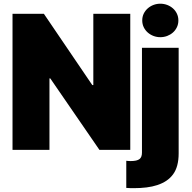

<svg xmlns="http://www.w3.org/2000/svg" viewBox="-20 -801 1024 1026"><path d="M214.5 -727.3 473 -346.6H478.7V-727.3H676.1V0H511.4L248.6 -382.1H244.3V0H46.9V-727.3ZM654.8 58.2Q660.9 58.9 666.7 59.3Q672.6 59.7 677.6 59.7Q695.3 59.7 707 57Q718.8 54.3 725.7 48.8Q732.6 43.3 735.6 34.6Q738.6 25.9 738.6 14.2V-545.5H934.7V18.5Q934.7 90.2 904.8 130.7Q889.9 150.9 868.8 165Q847.7 179 821 187.9Q794.4 196.7 762.6 200.6Q730.8 204.5 694.6 204.5Q684.3 204.5 674.5 204.2Q664.8 203.8 654.8 203.1ZM740.1 -691.8Q740.1 -711.6 748 -728Q756 -744.3 769.5 -756.2Q783 -768.1 800.4 -774.7Q817.8 -781.2 836.6 -781.2Q855.8 -781.2 873.2 -774.7Q890.6 -768.1 903.9 -756.4Q917.3 -744.7 925.2 -728.2Q933.2 -711.6 933.2 -691.8Q933.2 -671.9 925.2 -655.4Q917.3 -638.8 903.9 -627.1Q890.6 -615.4 873.2 -608.8Q855.8 -602.3 836.6 -602.3Q817.8 -602.3 800.4 -608.8Q783 -615.4 769.5 -627.3Q756 -639.2 748 -655.7Q740.1 -672.2 740.1 -691.8Z"/></svg>

Font: Inter P Black
Style: Regular
Weight: 900
Designer: Rasmus Andersson
Foundry: rsms
Version: Version 3.018;git-588b23468